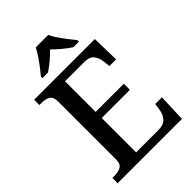

<svg xmlns="http://www.w3.org/2000/svg" viewBox="-265 -1046 1161 1161"><g transform="rotate(-45 315.5 -465.5)"><path d="M35 0V-45H54Q85 -45 107.5 -57Q130 -69 130 -109V-600Q130 -645 107.5 -657Q85 -669 54 -669H35V-714H554L558 -536H501L496 -581Q492 -615 473.5 -638Q455 -661 412 -661H246V-399H487V-347H246V-53H437Q482 -53 502.5 -76.5Q523 -100 528 -133L535 -178H592L585 0ZM163 -784Q179 -803 199 -829Q219 -855 237 -882Q255 -909 266 -931H372Q382 -909 400.5 -882Q419 -855 439 -829Q459 -803 475 -784V-771H427Q401 -788 371 -813Q341 -838 318 -861Q296 -838 266.5 -813Q237 -788 210 -771H163Z"/></g></svg>

Font: Noto Serif Sinhala Medium
Style: Regular
Weight: 500
Designer: Jelle Bosma - Monotype Design Team
Foundry: Monotype Imaging Inc.
Version: Version 2.007; ttfautohint (v1.8.4.7-5d5b)